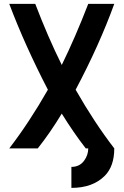

<svg xmlns="http://www.w3.org/2000/svg" viewBox="-20 -752 626 973"><path d="M26.9 0Q127.4 -130.4 222.7 -297.4Q106 -522.5 26.9 -732.4H158.7Q222.7 -564.5 293 -422.9Q361.8 -563 427.2 -732.4H559.1Q482.9 -522.5 363.3 -297.4Q458.5 -130.4 559.1 0Q559.1 90.3 511.2 138.7Q450.2 200.2 341.8 200.2V93.8Q382.8 93.8 405.8 63Q427.2 34.2 427.2 0H414.6Q352.1 -80.6 293 -176.3Q234.9 -80.1 171.4 0Z"/></svg>

Font: Consola Mono
Style: Bold
Weight: 700
Monospace: yes
Designer: Wojciech Kalinowski "wmk69" (wmk69@o2.pl)
Foundry: Wojciech Kalinowski "wmk69" (wmk69@o2.pl)
Version: Version 2.1.0